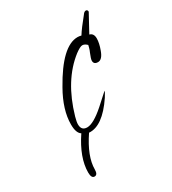

<svg xmlns="http://www.w3.org/2000/svg" viewBox="-128 -625 566 631"><g transform="rotate(-30 154.5 -309.5)"><path d="M47 -66Q35 -66 35 -88Q35 -144 80 -211Q65 -220 65 -253Q65 -308 102 -373Q168 -491 227 -491Q231 -491 234 -490.5Q237 -490 241 -489Q254 -510 282 -544Q288 -553 294 -553Q301 -553 301 -545Q301 -544 265 -479Q280 -475 280 -456Q280 -438 271 -414Q261 -386 245 -386Q229 -386 229 -400Q229 -407 237 -426Q241 -435 242.5 -441Q244 -447 245 -451Q236 -460 227 -460Q219 -460 200 -446Q124 -387 90 -269Q85 -251 85 -242Q85 -218 107 -218Q131 -218 174 -256L216 -294Q216 -290 205 -273Q153 -196 103 -200Q59 -135 59 -86Q59 -66 47 -66Z"/></g></svg>

Font: Petemoss
Style: Regular
Weight: 400
Designer: Robert E. Leuschke
Foundry: Robert E. Leuschke
Version: Version 1.010; ttfautohint (v1.8.3)